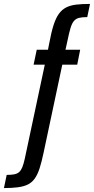

<svg xmlns="http://www.w3.org/2000/svg" viewBox="-109 -763 478 977"><path d="M-89 194 -75 127Q-52 127 -36.5 124Q-21 121 -11.5 112.5Q-2 104 4.5 88Q11 72 17 45L119 -434H62L78 -510H157L131 -489L142 -545Q152 -599 163.5 -635Q175 -671 190.5 -692.5Q206 -714 227.5 -725Q249 -736 278.5 -739.5Q308 -743 349 -743L335 -676Q309 -676 293 -672Q277 -668 267 -656Q257 -644 250 -621Q243 -598 235 -559L219 -486L201 -510H299L284 -434H208L113 13Q103 61 92.5 93.5Q82 126 67.5 146Q53 166 32.5 176Q12 186 -18 190Q-48 194 -89 194Z"/></svg>

Font: Saira ExtraCondensed SemiBold
Style: Regular
Weight: 600
Width: 2
Designer: Hector Gatti with collaboration of the Omnibus-Type team
Foundry: Omnibus-Type
Version: Version 1.101